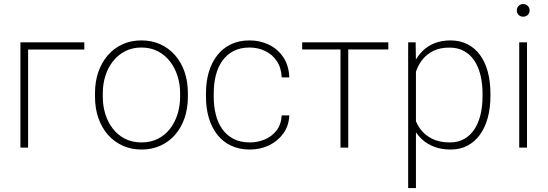

<svg xmlns="http://www.w3.org/2000/svg" viewBox="-20 -741 2753 964"><path d="M403.3 -528.3V-492.2H121.1V0H82.5V-528.3Z M457 -254.9V-273.4Q457 -331.5 473.9 -379.9Q490.7 -428.2 521.5 -463.6Q552.2 -499 595 -518.6Q637.7 -538.1 689.9 -538.1Q742.2 -538.1 785.2 -518.6Q828.1 -499 859.1 -463.6Q890.1 -428.2 906.7 -379.9Q923.3 -331.5 923.3 -273.4V-254.9Q923.3 -196.8 906.7 -148.4Q890.1 -100.1 859.4 -64.7Q828.6 -29.3 785.9 -9.8Q743.2 9.8 690.9 9.8Q638.2 9.8 595.5 -9.8Q552.7 -29.3 521.7 -64.7Q490.7 -100.1 473.9 -148.4Q457 -196.8 457 -254.9ZM496.1 -273.4V-254.9Q496.1 -209 509 -167.7Q522 -126.5 546.9 -94.5Q571.8 -62.5 607.9 -44.2Q644 -25.9 690.9 -25.9Q736.8 -25.9 772.9 -44.2Q809.1 -62.5 833.7 -94.5Q858.4 -126.5 871.3 -167.7Q884.3 -209 884.3 -254.9V-273.4Q884.3 -318.4 871.3 -359.4Q858.4 -400.4 833.5 -432.6Q808.6 -464.8 772.5 -483.6Q736.3 -502.4 689.9 -502.4Q643.6 -502.4 607.7 -483.6Q571.8 -464.8 546.6 -432.6Q521.5 -400.4 508.8 -359.4Q496.1 -318.4 496.1 -273.4Z M1233.9 -25.9Q1273.4 -25.9 1308.8 -40.5Q1344.2 -55.2 1367.9 -85.2Q1391.6 -115.2 1394.5 -161.6H1432.6Q1430.2 -108.9 1402.3 -70.6Q1374.5 -32.2 1330.6 -11.2Q1286.6 9.8 1233.9 9.8Q1181.2 9.8 1139.9 -9.8Q1098.6 -29.3 1070.8 -64.9Q1043 -100.6 1028.6 -148.7Q1014.2 -196.8 1014.2 -253.9V-274.4Q1014.2 -331.5 1028.6 -379.6Q1043 -427.7 1070.8 -463.4Q1098.6 -499 1139.4 -518.6Q1180.2 -538.1 1232.9 -538.1Q1286.1 -538.1 1330.6 -516.4Q1375 -494.6 1402.6 -453.4Q1430.2 -412.1 1432.6 -352.5H1394.5Q1392.1 -401.4 1369.6 -434.6Q1347.2 -467.8 1311 -485.1Q1274.9 -502.4 1232.9 -502.4Q1186 -502.4 1151.9 -484.4Q1117.7 -466.3 1095.7 -434.8Q1073.7 -403.3 1063.5 -362.1Q1053.2 -320.8 1053.2 -274.4V-253.9Q1053.2 -207 1063.5 -165.8Q1073.7 -124.5 1095.7 -93.3Q1117.7 -62 1152.1 -43.9Q1186.5 -25.9 1233.9 -25.9Z M1728.5 -528.3V0H1689.5V-528.3ZM1929.7 -528.3V-492.7H1497.1V-528.3Z M2068.4 -426.8V203.1H2029.3V-528.3H2066.9ZM2442.4 -269.5V-259.3Q2442.4 -199.2 2429 -149.9Q2415.5 -100.6 2389.9 -64.9Q2364.3 -29.3 2327.1 -9.8Q2290 9.8 2242.7 9.8Q2197.3 9.8 2161.1 -3.7Q2125 -17.1 2098.6 -41.5Q2072.3 -65.9 2056.2 -97.4Q2040 -128.9 2033.7 -165V-348.6Q2042 -390.1 2058.8 -424.6Q2075.7 -459 2101.3 -484.6Q2127 -510.3 2162.1 -524.2Q2197.3 -538.1 2241.7 -538.1Q2289.1 -538.1 2326.4 -519.3Q2363.8 -500.5 2389.6 -465.6Q2415.5 -430.7 2429 -381.1Q2442.4 -331.5 2442.4 -269.5ZM2402.8 -259.3V-269.5Q2402.8 -319.3 2392.8 -361.8Q2382.8 -404.3 2362.3 -435.5Q2341.8 -466.8 2310.5 -484.4Q2279.3 -502 2236.8 -502Q2190.4 -502 2158.2 -486.6Q2126 -471.2 2105.2 -446.8Q2084.5 -422.4 2073.2 -394.3Q2062 -366.2 2056.6 -341.3V-168Q2065.4 -128.9 2087.9 -96.7Q2110.4 -64.5 2147.7 -45.2Q2185.1 -25.9 2237.8 -25.9Q2280.3 -25.9 2311 -43.5Q2341.8 -61 2362.3 -92.3Q2382.8 -123.5 2392.8 -166.3Q2402.8 -209 2402.8 -259.3Z M2626 -528.3V0H2586.9V-528.3ZM2574.7 -688.5Q2574.7 -701.7 2583.7 -711.2Q2592.8 -720.7 2606.9 -720.7Q2620.6 -720.7 2629.9 -711.2Q2639.2 -701.7 2639.2 -688.5Q2639.2 -675.3 2629.9 -666.3Q2620.6 -657.2 2606.9 -657.2Q2592.8 -657.2 2583.7 -666.3Q2574.7 -675.3 2574.7 -688.5Z"/></svg>

Font: Roboto ExtraLight
Style: Regular
Weight: 250
Designer: Christian Robertson
Foundry: Google
Version: Version 3.009; 2024